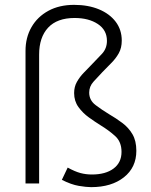

<svg xmlns="http://www.w3.org/2000/svg" viewBox="-20 -755 621 790"><path d="M355 15Q335.5 15 304.2 9.8Q273 4.5 234.5 -15L258.5 -65.5Q288.5 -49 311 -43Q333.5 -37 358 -37Q414.5 -37 447.2 -61.5Q480 -86 480 -130Q480 -171.5 453.8 -195.2Q427.5 -219 393 -240Q370.5 -254 345.5 -272Q320.5 -290 302.8 -314.5Q285 -339 285 -372Q285 -398 296.5 -418.2Q308 -438.5 324 -455Q340 -471.5 354 -486Q379 -511.5 399.5 -533.5Q420 -555.5 420 -587Q420 -631.5 382.5 -656.2Q345 -681 287 -681Q215 -681 178 -641.2Q141 -601.5 141 -530V0H85V-546Q85 -600.5 109.5 -643.2Q134 -686 179 -710.5Q224 -735 285 -735Q342.5 -735 386.8 -716.8Q431 -698.5 456 -665.5Q481 -632.5 481 -588Q481 -557.5 468.5 -535.5Q456 -513.5 437.5 -495.2Q419 -477 401 -458Q382.5 -438.5 364.8 -419Q347 -399.5 347 -374Q347 -342.5 373.5 -322.5Q400 -302.5 429 -285Q457.5 -268.5 483.2 -249.2Q509 -230 525 -202.8Q541 -175.5 541 -134.5Q541 -66 489.8 -25.5Q438.5 15 355 15Z"/></svg>

Font: Geologica Thin
Style: Regular
Weight: 100
Designer: Sindre Bremnes, Frode Helland
Foundry: Monokrom Skriftforlag AS
Version: Version 1.010; ttfautohint (v1.8.4.7-5d5b);gftools[0.9.28]